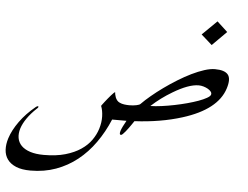

<svg xmlns="http://www.w3.org/2000/svg" viewBox="-201 -725 1353 1047"><g transform="rotate(5 475.0 -201.5)"><path d="M1005.4 -598.1 927.2 -520 867.7 -572.8 947.8 -651.4ZM947.3 -249.5Q950.2 -258.3 944.1 -266.4Q938 -274.4 927 -280.8Q916 -287.1 902.6 -291Q889.2 -294.9 876.5 -294.9Q848.6 -294.9 813.5 -282Q778.3 -269 736.8 -244.1Q705.6 -225.6 677.2 -204.6Q648.9 -183.6 623 -159.7Q650.9 -160.2 684.8 -164.8Q718.8 -169.4 753.9 -176.5Q789.1 -183.6 822.5 -192.6Q856 -201.7 882.8 -211.4Q909.7 -221.2 927.2 -231.2Q944.8 -241.2 947.3 -249.5ZM1029.8 -291.5Q992.2 -172.9 803.7 -113.8Q744.6 -95.2 679 -84.2Q613.3 -73.2 543.9 -69.8Q544.4 -70.3 540.5 -64.7Q536.6 -59.1 530.5 -50Q524.4 -41 516.6 -30.3Q508.8 -19.5 501.2 -10.3Q493.7 -1 487.3 5.1Q481 11.2 477.5 11.2Q465.8 11.2 473.1 -11.7Q476.6 -22 483.4 -35.9Q490.2 -49.8 500.5 -67.9H421.9Q392.6 2 351.3 60.1Q310.1 118.2 257.6 159.9Q205.1 201.7 141.1 224.9Q77.1 248 2.4 248Q-45.9 248 -77.1 234.9Q-108.4 221.7 -124.5 199.2Q-140.6 176.8 -142.3 146.7Q-144 116.7 -133.3 83Q-118.7 37.6 -84.5 -10Q-50.3 -57.6 0.5 -99.1Q2.4 -101.1 5.6 -102.8Q8.8 -104.5 11.2 -105Q17.1 -105 15.1 -100.1Q14.2 -96.2 7.8 -91.3Q-23.4 -62 -43.7 -32.7Q-64 -3.4 -72.8 23.9Q-81.5 52.2 -77.4 76.7Q-73.2 101.1 -55.7 118.9Q-38.1 136.7 -7.3 146.7Q23.4 156.7 67.4 156.7Q134.8 156.7 184.6 142.3Q234.4 127.9 269.3 104.2Q304.2 80.6 325.2 50.5Q346.2 20.5 356 -11.2Q367.2 -46.9 366.2 -80.1Q365.2 -113.3 355.5 -137.2Q356 -138.2 360.6 -144.5Q365.2 -150.9 372.3 -159.9Q379.4 -168.9 387.7 -179.2Q396 -189.5 403.6 -198Q411.1 -206.5 417 -212.2Q422.9 -217.8 424.8 -217.8H425.3Q425.3 -213.4 426.8 -205.8Q428.2 -198.2 431.4 -189.9Q434.6 -181.6 440.4 -174.3Q446.3 -167 455.1 -163.1Q466.3 -157.7 480.2 -155.8Q494.1 -153.8 508.3 -153.8Q529.8 -153.8 546.9 -157.5Q564 -161.1 568.4 -166Q589.8 -188 619.9 -213.1Q649.9 -238.3 684.6 -263.2Q719.2 -288.1 756.8 -311.3Q794.4 -334.5 830.3 -352.1Q866.2 -369.6 898.9 -380.1Q931.6 -390.6 957 -390.6Q1009.8 -390.6 1028.3 -367.9Q1046.9 -345.2 1029.8 -291.5Z"/></g></svg>

Font: XB Zar
Style: Italic
Weight: 400
Italic angle: -12°
Designer: Behnam
Foundry: Irmug
Version: Version 8.005 2009